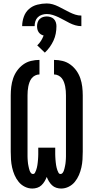

<svg xmlns="http://www.w3.org/2000/svg" viewBox="-20 -1081 540 1109"><path d="M167 8Q144 8 123 -2.5Q102 -13 87.5 -31Q73 -49 64 -70Q55 -91 50 -113.5Q45 -136 43.5 -159Q42 -182 42 -205V-530Q42 -555 45 -580Q48 -605 56 -628.5Q64 -652 78.5 -672.5Q93 -693 113.5 -708Q134 -723 158.5 -729Q183 -735 208 -735V-651Q195 -651 183 -645Q171 -639 163 -629Q155 -619 150.5 -606.5Q146 -594 143.5 -581.5Q141 -569 140 -556Q139 -543 139 -530V-205Q139 -198 139 -191Q139 -184 139 -177Q139 -170 139.5 -163Q140 -156 140.5 -149Q141 -142 142 -135Q143 -128 144.5 -121.5Q146 -115 147.5 -108Q149 -101 151.5 -94.5Q154 -88 158.5 -82Q163 -76 170 -76Q178 -76 182 -83Q186 -90 188.5 -97.5Q191 -105 193 -112.5Q195 -120 196 -127.5Q197 -135 198 -143Q199 -151 199.5 -158.5Q200 -166 200.5 -174Q201 -182 201 -189.5Q201 -197 201 -205Q201 -213 201 -221V-228H299V-221Q299 -213 299 -205Q299 -197 299 -189.5Q299 -182 299.5 -174Q300 -166 300.5 -158.5Q301 -151 302 -143Q303 -135 304 -127.5Q305 -120 307 -112.5Q309 -105 311.5 -97.5Q314 -90 318 -83Q322 -76 330 -76Q337 -76 341.5 -82Q346 -88 348.5 -94.5Q351 -101 352.5 -108Q354 -115 355.5 -121.5Q357 -128 358 -135Q359 -142 359.5 -149Q360 -156 360.5 -163Q361 -170 361 -177Q361 -184 361 -191Q361 -198 361 -205V-530Q361 -543 360 -556Q359 -569 356.5 -581.5Q354 -594 349.5 -606.5Q345 -619 337 -629Q329 -639 317 -645Q305 -651 292 -651V-735Q317 -735 341.5 -729Q366 -723 386.5 -708Q407 -693 421.5 -672.5Q436 -652 444 -628.5Q452 -605 455 -580Q458 -555 458 -530V-205Q458 -182 456.5 -159Q455 -136 450 -113.5Q445 -91 436 -70Q427 -49 412.5 -31Q398 -13 377 -2.5Q356 8 333 8Q319 8 305 3.5Q291 -1 280.5 -11Q270 -21 262.5 -33.5Q255 -46 250 -59Q245 -46 237.5 -33.5Q230 -21 219.5 -11Q209 -1 195 3.5Q181 8 167 8ZM180 -930H108Q108 -957 117.5 -984Q127 -1011 147.5 -1029Q168 -1047 195.5 -1054Q223 -1061 250 -1061Q268 -1061 285 -1056Q302 -1051 318 -1043Q334 -1035 350 -1026.5Q366 -1018 382 -1010Q398 -1002 415 -996.5Q432 -991 450 -991V-930Q432 -930 415 -935Q398 -940 382 -948Q366 -956 350 -965Q334 -974 318 -981.5Q302 -989 285 -994.5Q268 -1000 250 -1000Q236 -1000 222 -995.5Q208 -991 198 -981Q188 -971 184 -957.5Q180 -944 180 -930ZM239 -777 195 -819Q208 -831 217 -845.5Q226 -860 232 -876Q223 -878 215.5 -883Q208 -888 203 -895.5Q198 -903 196 -912Q194 -921 194 -930Q194 -941 197.5 -952Q201 -963 209 -971Q217 -979 228 -982.5Q239 -986 250 -986Q261 -986 272 -982.5Q283 -979 291 -971Q299 -963 302.5 -952Q306 -941 306 -930Q306 -908 302 -887Q298 -866 289 -846.5Q280 -827 267.5 -809.5Q255 -792 239 -777Z"/></svg>

Font: Iosevka Fixed
Style: Bold
Weight: 700
Monospace: yes
Designer: Belleve Invis
Foundry: Belleve Invis
Version: Version 32.3.0